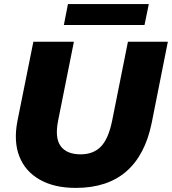

<svg xmlns="http://www.w3.org/2000/svg" viewBox="-20 -904 840 938"><path d="M350 14Q245 14 174 -26.5Q103 -67 74.5 -140Q46 -213 65 -312L143 -700H341L264 -315Q247 -230 276.5 -190Q306 -150 374 -150Q436 -150 473 -188Q510 -226 528 -315L605 -700H800L721 -303Q689 -146 596.5 -66Q504 14 350 14ZM292 -782 312 -884H707L686 -782Z"/></svg>

Font: Montserrat ExtraBold
Style: Italic
Weight: 800
Italic angle: -11.3°
Designer: Julieta Ulanovsky
Foundry: Julieta Ulanovsky
Version: Version 9.000; ttfautohint (v1.8.4.7-5d5b)